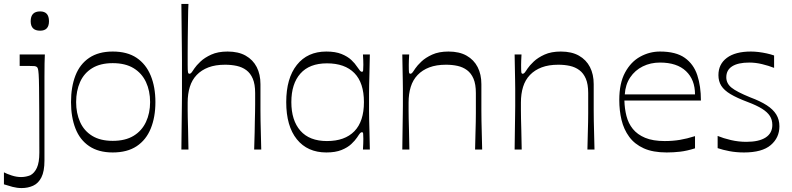

<svg xmlns="http://www.w3.org/2000/svg" viewBox="-43 -760 4026 976"><path d="M161 -604Q113 -604 113 -652Q113 -702 161 -702Q206 -702 206 -652Q206 -604 161 -604ZM-23 116Q-8 124 16.5 132Q41 140 64 140Q77 140 89 137.5Q101 135 111 131Q132 120 144.5 93Q157 66 157 16Q157 -109 156.5 -189.5Q156 -270 155.5 -315.5Q155 -361 153.5 -382Q152 -403 150 -409.5Q148 -416 145 -419Q141 -423 132 -424Q123 -425 98 -425Q89 -425 79 -425Q69 -425 57 -425V-483H185Q184 -468 183.5 -438Q183 -408 183 -370Q183 -332 183 -293Q183 -254 183 -222Q183 -190 183 -173Q183 -139 183 -116Q183 -93 183 -71Q183 -49 183 -19.5Q183 10 183 56Q183 111 167.5 141.5Q152 172 125.5 184Q99 196 67 196Q44 196 21 190Q-2 184 -23 177Z M530 15Q458 15 410.5 -17Q363 -49 340.5 -107Q318 -165 318 -241Q318 -318 340.5 -376Q363 -434 410.5 -466Q458 -498 530 -498Q604 -498 651.5 -466Q699 -434 723 -376Q747 -318 747 -241Q747 -165 723.5 -107Q700 -49 652 -17Q604 15 530 15ZM530 -44Q594 -44 636 -69.5Q678 -95 699 -140Q720 -185 720 -241Q720 -298 699 -343Q678 -388 636 -413.5Q594 -439 530 -439Q467 -439 425.5 -413.5Q384 -388 364 -343Q344 -298 344 -241Q344 -185 364 -140Q384 -95 425.5 -69.5Q467 -44 530 -44Z M879 0Q880 -83 880.5 -136.5Q881 -190 881.5 -222.5Q882 -255 882 -276Q882 -297 882 -313.5Q882 -330 882 -353Q882 -384 882 -407Q882 -430 882 -454Q882 -478 881.5 -512.5Q881 -547 880.5 -601Q880 -655 879 -740H915Q914 -731 913.5 -704.5Q913 -678 912.5 -642Q912 -606 911.5 -566Q911 -526 911 -490.5Q911 -455 911 -430Q911 -402 912.5 -393.5Q914 -385 920 -385Q925 -385 929.5 -390Q934 -395 945 -412Q955 -427 976 -447Q997 -467 1031 -482.5Q1065 -498 1114 -498Q1169 -498 1206 -477Q1243 -456 1262 -419Q1281 -382 1281 -332Q1281 -288 1281 -256Q1281 -224 1281 -198Q1281 -172 1281.5 -145Q1282 -118 1283 -84Q1284 -50 1285 0H1249Q1251 -53 1251.5 -87.5Q1252 -122 1252.5 -145.5Q1253 -169 1253.5 -188.5Q1254 -208 1254 -231Q1254 -254 1254 -287Q1254 -332 1242 -360Q1230 -388 1209 -403.5Q1188 -419 1160.5 -425Q1133 -431 1101 -431Q1052 -431 1016.5 -417.5Q981 -404 957 -379Q933 -354 922 -318.5Q911 -283 911 -239Q911 -215 911 -199Q911 -183 911.5 -162Q912 -141 913 -103.5Q914 -66 915 0Z M1616 15Q1520 15 1466 -52Q1412 -119 1412 -241Q1412 -362 1466 -430Q1520 -498 1616 -498Q1662 -498 1693 -485.5Q1724 -473 1743 -455Q1762 -437 1772 -421Q1783 -405 1787.5 -400Q1792 -395 1797 -395Q1802 -395 1803 -402.5Q1804 -410 1804 -431Q1804 -440 1803.5 -454Q1803 -468 1802 -483H1837Q1836 -425 1835 -388.5Q1834 -352 1833.5 -328Q1833 -304 1833 -284.5Q1833 -265 1833 -241Q1833 -216 1833 -197Q1833 -178 1833.5 -154.5Q1834 -131 1835 -94.5Q1836 -58 1837 0H1802Q1803 -15 1803.5 -29.5Q1804 -44 1804 -55Q1804 -74 1803 -81Q1802 -88 1797 -88Q1792 -88 1787.5 -83Q1783 -78 1772 -61Q1762 -46 1743 -28Q1724 -10 1693 2.5Q1662 15 1616 15ZM1619 -43Q1710 -43 1758.5 -93Q1807 -143 1807 -241Q1807 -339 1758.5 -388.5Q1710 -438 1619 -438Q1530 -438 1484 -386Q1438 -334 1438 -241Q1438 -148 1484 -95.5Q1530 -43 1619 -43Z M2002 0Q2003 -68 2003.5 -109.5Q2004 -151 2004.5 -177Q2005 -203 2005 -222.5Q2005 -242 2005 -266Q2005 -290 2005 -309Q2005 -328 2004.5 -349.5Q2004 -371 2003.5 -402.5Q2003 -434 2002 -483H2037Q2036 -466 2035.5 -453Q2035 -440 2035 -430Q2035 -402 2036 -393.5Q2037 -385 2043 -385Q2048 -385 2052.5 -390Q2057 -395 2068 -412Q2078 -427 2099 -447Q2120 -467 2154 -482.5Q2188 -498 2237 -498Q2292 -498 2329 -477Q2366 -456 2385 -419Q2404 -382 2404 -332Q2404 -288 2404 -256Q2404 -224 2404 -198Q2404 -172 2404.5 -145Q2405 -118 2406 -84Q2407 -50 2408 0H2372Q2373 -49 2374 -82Q2375 -115 2375.5 -139.5Q2376 -164 2376 -185Q2376 -206 2376 -230Q2376 -254 2376 -287Q2376 -332 2364 -360Q2352 -388 2331 -403.5Q2310 -419 2283 -425Q2256 -431 2224 -431Q2175 -431 2139.5 -417.5Q2104 -404 2080 -379Q2056 -354 2045 -318.5Q2034 -283 2034 -239Q2034 -215 2034 -197.5Q2034 -180 2034.5 -157.5Q2035 -135 2036 -98.5Q2037 -62 2038 0Z M2573 0Q2574 -68 2574.5 -109.5Q2575 -151 2575.5 -177Q2576 -203 2576 -222.5Q2576 -242 2576 -266Q2576 -290 2576 -309Q2576 -328 2575.5 -349.5Q2575 -371 2574.5 -402.5Q2574 -434 2573 -483H2608Q2607 -466 2606.5 -453Q2606 -440 2606 -430Q2606 -402 2607 -393.5Q2608 -385 2614 -385Q2619 -385 2623.5 -390Q2628 -395 2639 -412Q2649 -427 2670 -447Q2691 -467 2725 -482.5Q2759 -498 2808 -498Q2863 -498 2900 -477Q2937 -456 2956 -419Q2975 -382 2975 -332Q2975 -288 2975 -256Q2975 -224 2975 -198Q2975 -172 2975.5 -145Q2976 -118 2977 -84Q2978 -50 2979 0H2943Q2944 -49 2945 -82Q2946 -115 2946.5 -139.5Q2947 -164 2947 -185Q2947 -206 2947 -230Q2947 -254 2947 -287Q2947 -332 2935 -360Q2923 -388 2902 -403.5Q2881 -419 2854 -425Q2827 -431 2795 -431Q2746 -431 2710.5 -417.5Q2675 -404 2651 -379Q2627 -354 2616 -318.5Q2605 -283 2605 -239Q2605 -215 2605 -197.5Q2605 -180 2605.5 -157.5Q2606 -135 2607 -98.5Q2608 -62 2609 0Z M3346 15Q3276 15 3229.5 -6Q3183 -27 3155.5 -64.5Q3128 -102 3116.5 -150Q3105 -198 3105 -252Q3105 -337 3134.5 -391.5Q3164 -446 3211.5 -472Q3259 -498 3312 -498Q3393 -498 3438 -466Q3483 -434 3501.5 -378Q3520 -322 3520 -249H3131Q3132 -208 3141.5 -170.5Q3151 -133 3174 -104.5Q3197 -76 3236.5 -59.5Q3276 -43 3336 -43Q3377 -43 3413 -49Q3449 -55 3490 -68V-6Q3449 7 3415 11Q3381 15 3346 15ZM3490 -280Q3490 -355 3444 -398.5Q3398 -442 3312 -442Q3264 -442 3224.5 -422.5Q3185 -403 3160.5 -366.5Q3136 -330 3133 -280Z M3605 -7V-69Q3634 -57 3672.5 -48Q3711 -39 3751 -39Q3815 -39 3849 -61Q3883 -83 3883 -125Q3883 -151 3870.5 -170.5Q3858 -190 3831 -207Q3804 -224 3759 -241Q3703 -262 3670.5 -281.5Q3638 -301 3623.5 -324Q3609 -347 3609 -378Q3609 -434 3652 -466Q3695 -498 3774 -498Q3793 -498 3813.5 -495.5Q3834 -493 3854.5 -488.5Q3875 -484 3892 -478V-415Q3864 -426 3831 -434Q3798 -442 3766 -442Q3709 -442 3679 -423Q3649 -404 3649 -367Q3649 -336 3675.5 -314.5Q3702 -293 3771 -265Q3822 -246 3854.5 -225Q3887 -204 3903 -178Q3919 -152 3919 -118Q3919 -60 3875 -22.5Q3831 15 3739 15Q3700 15 3665.5 8.5Q3631 2 3605 -7Z"/></svg>

Font: Ojuju ExtraLight
Style: Regular
Weight: 400
Version: Version 1.000